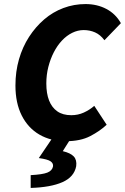

<svg xmlns="http://www.w3.org/2000/svg" viewBox="-20 -683 615 945"><path d="M304 12Q230 12 174 -20.5Q118 -53 87 -114.5Q56 -176 56 -262Q56 -331 73.5 -391.5Q91 -452 123 -501.5Q155 -551 197.5 -587.5Q240 -624 292 -643.5Q344 -663 401 -663Q458 -663 503.5 -639Q549 -615 575 -569L494 -485Q474 -512 448 -523.5Q422 -535 392 -535Q363 -535 335.5 -521.5Q308 -508 285 -483.5Q262 -459 245 -426Q228 -393 218 -354Q208 -315 208 -272Q208 -223 221.5 -188.5Q235 -154 262 -135Q289 -116 331 -116Q364 -116 392.5 -129Q421 -142 444 -162L505 -69Q472 -38 424 -13Q376 12 304 12ZM131 242V179Q189 176 213 166.5Q237 157 241 136Q243 121 229 111Q215 101 171 95L238 -4H330L289 61Q327 70 343 87Q359 104 355 135Q345 188 287.5 213.5Q230 239 131 242Z"/></svg>

Font: Source Sans 3 ExtraBold
Style: Italic
Weight: 800
Italic angle: -11°
Version: Version 3.052;hotconv 1.1.0;makeotfexe 2.6.0